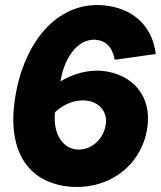

<svg xmlns="http://www.w3.org/2000/svg" viewBox="-20 -733 643 768"><path d="M263 14C421 25 546 -74 569 -220C589 -349 510 -439 384 -450C336 -453 281 -442 222 -408C240 -517 300 -578 361 -574C404 -571 429 -545 439 -494L603 -517C590 -627 514 -702 391 -712C206 -726 76 -562 41 -345C6 -129 92 0 263 14ZM200 -284C237 -318 278 -334 322 -331C375 -327 411 -287 403 -236C395 -176 345 -131 288 -135C232 -139 191 -196 200 -284Z"/></svg>

Font: Fixel Text 20240404 ExtraBold
Style: Italic
Weight: 800
Width: 4
Italic angle: -10°
Designer: AlfaBravo + MacPaw
Foundry: Kyrylo Tkachov, Marchela Mozhyna, Serhii Makarenko, Maria Weinstein, Zakhar Kryvoshyya
Version: Version 1.211;Glyphs 3.2 (3225)